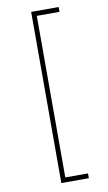

<svg xmlns="http://www.w3.org/2000/svg" viewBox="-101 -841 577 1024"><g transform="rotate(-10 187.5 -328.5)"><path d="M145 -792H294V-766H171V109H294V135H145Z"/></g></svg>

Font: Noto Sans Bengali UI Thin
Style: Regular
Weight: 100
Designer: Jelle Bosma - Monotype Design Team
Foundry: Monotype Imaging Inc.
Version: Version 2.003; ttfautohint (v1.8.4.7-5d5b)